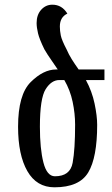

<svg xmlns="http://www.w3.org/2000/svg" viewBox="-20 -788 479 818"><path d="M212 10Q136 10 96.5 -59Q57 -128 57 -248Q57 -385 111 -438.5Q165 -492 219 -492H226Q213 -512 198 -533Q183 -554 169 -578Q148 -621 142 -646Q136 -671 136 -690Q136 -725 155.5 -746.5Q175 -768 203 -768Q244 -768 267 -730Q235 -715 235 -675Q235 -657 239 -637Q243 -617 264 -577Q273 -556 285.5 -536Q298 -516 315 -492H425V-447H346Q372 -399 383 -346.5Q394 -294 394 -256Q394 -117 356 -53.5Q318 10 212 10ZM150 -248Q150 -154 165 -95.5Q180 -37 214 -37Q279 -37 289.5 -94.5Q300 -152 300 -257Q300 -304 289.5 -354Q279 -404 254 -447H233Q199 -447 174.5 -408Q150 -369 150 -248Z"/></svg>

Font: Noto Serif Armenian Condensed Regular
Style: Regular
Weight: 400
Width: 3
Designer: Monotype Design Team
Foundry: Monotype Imaging Inc.
Version: Version 1.900